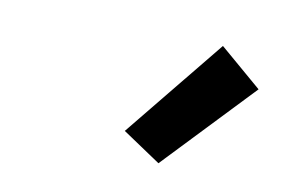

<svg xmlns="http://www.w3.org/2000/svg" viewBox="-40 -863 513 347"><g transform="rotate(10 216.5 -689.5)"><path d="M267 -575 197 -622 345 -804 422 -738Z"/></g></svg>

Font: Ubuntu Sans
Style: Bold Italic
Weight: 700
Italic angle: -13.5°
Designer: Dalton Maag Ltd
Foundry: Dalton Maag Ltd
Version: Version 1.006